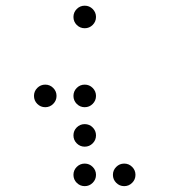

<svg xmlns="http://www.w3.org/2000/svg" viewBox="-20 -674 587 665"><path d="M136.7 -302.7Q120.6 -302.7 109.1 -314.2Q97.7 -325.7 97.7 -341.8Q97.7 -357.9 109.1 -369.4Q120.6 -380.9 136.7 -380.9Q152.8 -380.9 164.3 -369.4Q175.8 -357.9 175.8 -341.8Q175.8 -325.7 164.3 -314.2Q152.8 -302.7 136.7 -302.7ZM273.4 -302.7Q257.3 -302.7 245.8 -314.2Q234.4 -325.7 234.4 -341.8Q234.4 -357.9 245.8 -369.4Q257.3 -380.9 273.4 -380.9Q289.6 -380.9 301 -369.4Q312.5 -357.9 312.5 -341.8Q312.5 -325.7 301 -314.2Q289.6 -302.7 273.4 -302.7ZM273.4 -166Q257.3 -166 245.8 -177.5Q234.4 -189 234.4 -205.1Q234.4 -221.2 245.8 -232.7Q257.3 -244.1 273.4 -244.1Q289.6 -244.1 301 -232.7Q312.5 -221.2 312.5 -205.1Q312.5 -189 301 -177.5Q289.6 -166 273.4 -166ZM273.4 -29.3Q257.3 -29.3 245.8 -40.8Q234.4 -52.2 234.4 -68.4Q234.4 -84.5 245.8 -95.9Q257.3 -107.4 273.4 -107.4Q289.6 -107.4 301 -95.9Q312.5 -84.5 312.5 -68.4Q312.5 -52.2 301 -40.8Q289.6 -29.3 273.4 -29.3ZM410.2 -29.3Q394 -29.3 382.6 -40.8Q371.1 -52.2 371.1 -68.4Q371.1 -84.5 382.6 -95.9Q394 -107.4 410.2 -107.4Q426.3 -107.4 437.7 -95.9Q449.2 -84.5 449.2 -68.4Q449.2 -52.2 437.7 -40.8Q426.3 -29.3 410.2 -29.3ZM312.5 -615.2Q312.5 -599.1 301 -587.6Q289.6 -576.2 273.4 -576.2Q257.3 -576.2 245.8 -587.6Q234.4 -599.1 234.4 -615.2Q234.4 -631.3 245.8 -642.8Q257.3 -654.3 273.4 -654.3Q289.6 -654.3 301 -642.8Q312.5 -631.3 312.5 -615.2Z"/></svg>

Font: DatDot Light
Style: Regular
Weight: 300
Designer: GGBot
Version: 1.00